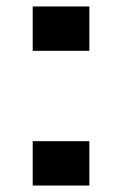

<svg xmlns="http://www.w3.org/2000/svg" viewBox="-20 -573 377 593"><path d="M81 -416V-553H256V-416ZM81 0V-137H256V0Z"/></svg>

Font: Ruda SemiBold
Style: Bold
Weight: 900
Designer: Mariela Monsalve and Angelina Sanchez
Foundry: Mariela Monsalve and Angelina Sanchez
Version: Version 2.000